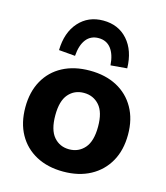

<svg xmlns="http://www.w3.org/2000/svg" viewBox="-114 -843 816 941"><g transform="rotate(15 294.5 -372.0)"><path d="M294 11Q215 11 156.5 -20.5Q98 -52 66 -109.5Q34 -167 34 -246Q34 -324 66 -381.5Q98 -439 156.5 -470Q215 -501 294 -501Q373 -501 431.5 -470Q490 -439 522.5 -381.5Q555 -324 555 -246Q555 -167 522.5 -109.5Q490 -52 431.5 -20.5Q373 11 294 11ZM294 -102Q342 -102 372.5 -137Q403 -172 403 -246Q403 -319 372.5 -353.5Q342 -388 294 -388Q246 -388 216 -353.5Q186 -319 186 -246Q186 -172 216 -137Q246 -102 294 -102ZM204 -552 121 -559Q123 -649 170.5 -702Q218 -755 294 -755Q371 -755 418 -702Q465 -649 467 -559L384 -552Q380 -607 357 -636.5Q334 -666 294 -666Q254 -666 231 -636.5Q208 -607 204 -552Z"/></g></svg>

Font: Nunito Sans ExtraBold
Style: Regular
Weight: 800
Designer: Vernon Adams
Foundry: Vernon Adams
Version: Version 3.101; ttfautohint (v1.8.4.7-5d5b);gftools[0.9.27]